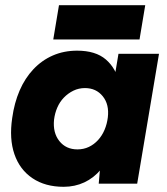

<svg xmlns="http://www.w3.org/2000/svg" viewBox="-20 -707 641 739"><path d="M360 0 368 -93 436 -500H592L508 0ZM225 12Q154 12 105 -21Q56 -54 35.5 -113.5Q15 -173 27 -253Q35 -311 55.5 -358.5Q76 -406 108.5 -440.5Q141 -475 183.5 -493.5Q226 -512 277 -512Q348 -512 387.5 -478Q427 -444 440 -385Q453 -326 442 -248Q434 -186 415.5 -137.5Q397 -89 369 -55.5Q341 -22 304.5 -5Q268 12 225 12ZM278 -132Q302 -132 322 -141.5Q342 -151 357.5 -168Q373 -185 382.5 -207.5Q392 -230 395 -255Q401 -305 375.5 -336.5Q350 -368 307 -368Q283 -368 262.5 -358Q242 -348 226 -331.5Q210 -315 200.5 -293Q191 -271 188 -246Q183 -196 208.5 -164Q234 -132 278 -132ZM185 -555 207 -687H539L517 -555Z"/></svg>

Font: Figtree Light ExtraBold
Style: Italic
Weight: 800
Italic angle: -9.5°
Version: Version 2.001;gftools[0.9.30]